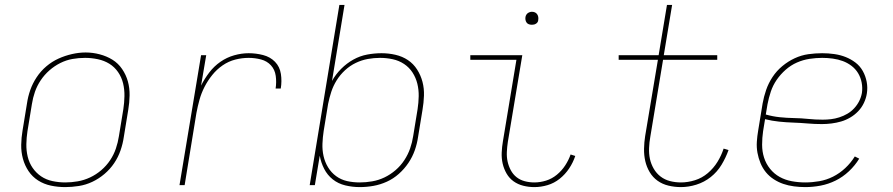

<svg xmlns="http://www.w3.org/2000/svg" viewBox="-20 -755 3640 783"><path d="M246 8Q216 8 187.5 2Q159 -4 135.5 -19Q112 -34 96.5 -57Q81 -80 73.5 -107.5Q66 -135 66.5 -164.5Q67 -194 72 -223L90 -333Q94 -361 103.5 -388Q113 -415 129.5 -440Q146 -465 169 -484.5Q192 -504 218.5 -516Q245 -528 273.5 -534.5Q302 -541 329 -541Q358 -541 386.5 -533.5Q415 -526 438.5 -511.5Q462 -497 478 -473.5Q494 -450 501.5 -423Q509 -396 508.5 -366Q508 -336 503 -307L485 -197Q481 -169 471.5 -141.5Q462 -114 445.5 -89.5Q429 -65 406 -45.5Q383 -26 356.5 -13.5Q330 -1 301.5 3.5Q273 8 246 8ZM246 -11Q271 -11 297 -15.5Q323 -20 347.5 -31.5Q372 -43 393 -61Q414 -79 429 -101.5Q444 -124 452.5 -149Q461 -174 465 -200L483 -310Q487 -336 487.5 -363Q488 -390 482 -415Q476 -440 461.5 -461Q447 -482 426 -495Q405 -508 379 -513.5Q353 -519 327 -519Q301 -519 275.5 -514.5Q250 -510 226 -498Q202 -486 181.5 -468Q161 -450 146 -427.5Q131 -405 122.5 -380.5Q114 -356 110 -330L92 -220Q88 -194 87.5 -167.5Q87 -141 93 -116Q99 -91 113 -70.5Q127 -50 147.5 -36Q168 -22 194 -16.5Q220 -11 246 -11Z M712 0 800 -530H821L800 -406Q814 -434 833.5 -459.5Q853 -485 879 -503Q905 -521 935 -529.5Q965 -538 994 -538Q1024 -538 1053 -530.5Q1082 -523 1101.5 -503Q1121 -483 1125.5 -453.5Q1130 -424 1125 -394H1104Q1108 -420 1104.5 -445.5Q1101 -471 1085 -488.5Q1069 -506 1044.5 -512.5Q1020 -519 994 -519Q967 -519 939.5 -512Q912 -505 888 -488.5Q864 -472 845.5 -449Q827 -426 814 -400.5Q801 -375 793.5 -348Q786 -321 781 -294L733 0Z M1447 8Q1417 8 1388 1Q1359 -6 1337 -23.5Q1315 -41 1302 -66.5Q1289 -92 1284 -120L1264 0H1243L1364 -735H1385L1334 -425Q1349 -452 1371.5 -474.5Q1394 -497 1421 -512Q1448 -527 1477.5 -532.5Q1507 -538 1536 -538Q1565 -538 1593 -531.5Q1621 -525 1643.5 -510Q1666 -495 1681 -471.5Q1696 -448 1703 -421Q1710 -394 1709 -365Q1708 -336 1703 -307L1685 -197Q1681 -169 1671.5 -142Q1662 -115 1645.5 -90.5Q1629 -66 1606.5 -46Q1584 -26 1557.5 -14Q1531 -2 1503 3Q1475 8 1447 8ZM1447 -11Q1472 -11 1498 -15.5Q1524 -20 1548 -31.5Q1572 -43 1593 -61Q1614 -79 1629 -102Q1644 -125 1652.5 -149.5Q1661 -174 1665 -200L1683 -310Q1687 -336 1687.5 -362.5Q1688 -389 1682 -413.5Q1676 -438 1662.5 -459Q1649 -480 1628 -494Q1607 -508 1581.5 -513.5Q1556 -519 1530 -519Q1505 -519 1480 -514.5Q1455 -510 1431 -498.5Q1407 -487 1387 -468.5Q1367 -450 1353 -427.5Q1339 -405 1331 -380.5Q1323 -356 1318 -331L1300 -221Q1296 -195 1295 -169Q1294 -143 1299.5 -118.5Q1305 -94 1318 -72.5Q1331 -51 1351 -36.5Q1371 -22 1395.5 -16.5Q1420 -11 1447 -11Z M2159 8Q2136 8 2114 2.5Q2092 -3 2074.5 -15.5Q2057 -28 2046 -47Q2035 -66 2030 -87.5Q2025 -109 2026 -132.5Q2027 -156 2031 -179L2086 -511H1898V-530H2110L2051 -176Q2048 -156 2047 -135.5Q2046 -115 2050 -96.5Q2054 -78 2063 -61Q2072 -44 2086.5 -32.5Q2101 -21 2120 -16Q2139 -11 2159 -11Q2183 -11 2207 -18.5Q2231 -26 2251 -42.5Q2271 -59 2285 -80.5Q2299 -102 2307 -125L2326 -119Q2317 -92 2301 -68Q2285 -44 2262.5 -26Q2240 -8 2213 0Q2186 8 2159 8ZM2149 -654Q2143 -654 2137 -656Q2131 -658 2127.5 -663Q2124 -668 2123 -674Q2122 -680 2123 -686Q2124 -691 2126.5 -695Q2129 -699 2132.5 -701.5Q2136 -704 2140.5 -705.5Q2145 -707 2149 -707Q2156 -707 2161.5 -704.5Q2167 -702 2170.5 -697Q2174 -692 2175 -686Q2176 -680 2175 -674Q2175 -669 2172.5 -665Q2170 -661 2166 -658.5Q2162 -656 2158 -655Q2154 -654 2149 -654Z M2757 8Q2731 8 2706 2Q2681 -4 2661.5 -18Q2642 -32 2629.5 -53Q2617 -74 2611.5 -98Q2606 -122 2606.5 -148.5Q2607 -175 2611 -200L2663 -511H2503V-530H2666L2700 -735H2721L2687 -530H2905V-511H2684L2632 -197Q2628 -175 2627 -151.5Q2626 -128 2630.5 -107Q2635 -86 2646 -67Q2657 -48 2674 -35Q2691 -22 2712.5 -16.5Q2734 -11 2757 -11Q2785 -11 2814 -20Q2843 -29 2866.5 -49Q2890 -69 2906 -95Q2922 -121 2931 -149L2951 -143Q2940 -112 2922.5 -83Q2905 -54 2878.5 -33Q2852 -12 2820 -2Q2788 8 2757 8Z M3264 8Q3241 8 3218 5Q3195 2 3174.5 -5Q3154 -12 3135.5 -24Q3117 -36 3103.5 -52.5Q3090 -69 3081.5 -89.5Q3073 -110 3069 -132Q3065 -154 3066.5 -177Q3068 -200 3072 -223L3090 -333Q3095 -361 3104.5 -388.5Q3114 -416 3130.5 -441Q3147 -466 3170.5 -485.5Q3194 -505 3221 -517.5Q3248 -530 3276.5 -534Q3305 -538 3333 -538Q3358 -538 3382.5 -534.5Q3407 -531 3428.5 -522.5Q3450 -514 3468.5 -500Q3487 -486 3498.5 -465.5Q3510 -445 3514.5 -421Q3519 -397 3515 -373Q3512 -354 3503 -335Q3494 -316 3479.5 -301Q3465 -286 3447 -275.5Q3429 -265 3410 -259.5Q3391 -254 3371 -251.5Q3351 -249 3332 -249Q3302 -249 3273 -251.5Q3244 -254 3215 -255Q3186 -256 3157 -259Q3128 -262 3100 -269L3092 -220Q3088 -193 3088 -165Q3088 -137 3096 -112Q3104 -87 3120.5 -66.5Q3137 -46 3159.5 -33.5Q3182 -21 3209 -16Q3236 -11 3264 -11Q3292 -11 3321 -16Q3350 -21 3377 -34.5Q3404 -48 3427 -69.5Q3450 -91 3466 -117L3484 -108Q3467 -80 3442 -56.5Q3417 -33 3387.5 -18.5Q3358 -4 3326.5 2Q3295 8 3264 8ZM3335 -267Q3352 -267 3369 -269Q3386 -271 3403 -276.5Q3420 -282 3435.5 -291Q3451 -300 3463.5 -313.5Q3476 -327 3484 -343Q3492 -359 3495 -376Q3498 -397 3494 -418Q3490 -439 3479.5 -456.5Q3469 -474 3452.5 -486.5Q3436 -499 3417 -506Q3398 -513 3376.5 -516Q3355 -519 3333 -519Q3308 -519 3281.5 -515Q3255 -511 3230 -500Q3205 -489 3184 -470.5Q3163 -452 3147.5 -429.5Q3132 -407 3123.5 -381.5Q3115 -356 3110 -330L3103 -288Q3131 -280 3160 -277Q3189 -274 3218 -273.5Q3247 -273 3276 -270Q3305 -267 3335 -267Z"/></svg>

Font: Iosevka Curly Thin Extended
Style: Italic
Weight: 100
Width: 7
Italic angle: -9°
Monospace: yes
Designer: Belleve Invis
Foundry: Belleve Invis
Version: Version 11.1.0; ttfautohint (v1.8.3)